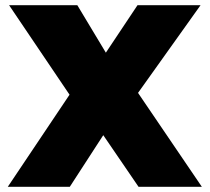

<svg xmlns="http://www.w3.org/2000/svg" viewBox="-20 -720 808 740"><path d="M514 0 378 -199 249 0H10L248 -355L15 -700H278L388 -517L510 -700H753L512 -362L758 0Z"/></svg>

Font: REM Black
Style: Regular
Weight: 900
Designer: Octavio Pardo
Foundry: Ashler Design
Version: Version 1.005;gftools[0.9.28]